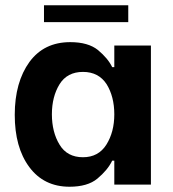

<svg xmlns="http://www.w3.org/2000/svg" viewBox="-20 -701 657 729"><path d="M147 -617H467V-681H147ZM244 8C289 8 325 -2 350 -23C375 -44 394 -66 406 -91H414V0H553V-528H414V-446H406C395 -469 377 -490 352 -511C327 -531 292 -541 247 -541C180 -541 129 -516 92 -466C55 -415 36 -348 36 -265C36 -183 54 -117 91 -67C128 -17 179 8 244 8ZM295 -104C255 -104 225 -120 206 -152C187 -183 177 -222 177 -267C177 -312 187 -350 206 -381C225 -412 255 -428 295 -428C335 -428 365 -412 385 -381C404 -350 414 -312 414 -267C414 -222 404 -184 384 -152C364 -120 334 -104 295 -104Z"/></svg>

Font: Be Vietnam
Style: Bold
Weight: 700
Designer: Gabriel Lam
Foundry: TypeRant
Version: Version 4.000